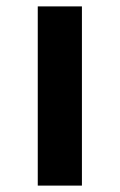

<svg xmlns="http://www.w3.org/2000/svg" viewBox="-20 -580 374 600"><path d="M98 0H236V-560H98Z"/></svg>

Font: Noto Serif Tamil SemiBold
Style: Regular
Weight: 600
Designer: Indian Type Foundry, Tom Grace, and the Monotype Design Team
Foundry: Monotype Imaging Inc.
Version: Version 2.004